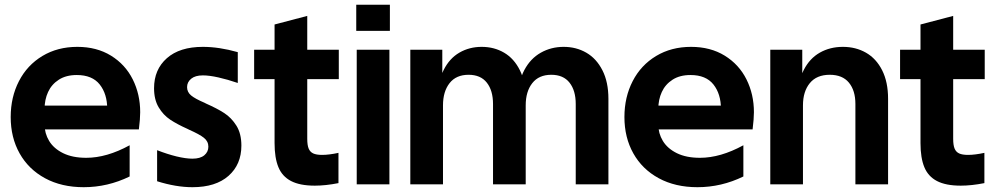

<svg xmlns="http://www.w3.org/2000/svg" viewBox="-20 -767 4149 799"><path d="M24.5 -280Q24.5 -362.7 58.9 -429.4Q93.2 -496 156.4 -534Q219.7 -572 301.7 -572Q382.4 -572 441.9 -535.4Q501.4 -498.7 532.4 -436.7Q563.4 -374.7 563.4 -300Q563.4 -272.4 557.9 -228.6H85.7V-327.5H465.3L426.2 -313.7Q426.2 -375.9 395 -415.4Q363.8 -454.8 299.5 -454.8Q255 -454.8 224.9 -435.4Q194.7 -416 180.1 -384.2Q165.5 -352.3 165.5 -313.7V-248.5Q165.5 -212 184.5 -180.5Q203.5 -149 242.6 -129.6Q281.8 -110.3 338.8 -110.3Q424.2 -110.3 519.5 -162.5V-32.6Q428.2 12 328.4 12Q236.1 12 167.4 -25.3Q98.7 -62.6 61.6 -128.7Q24.5 -194.8 24.5 -280Z M633.8 -12.8V-142Q676.2 -125.4 714.7 -116Q753.3 -106.7 781 -106.7Q813.2 -106.7 830.2 -120.8Q847.1 -135 847.1 -156.5Q847.1 -178.8 828.6 -193.5Q810.2 -208.1 767.6 -226.9L759.6 -230.9Q716.9 -250 688.1 -269.2Q659.2 -288.5 640.2 -320.5Q621.1 -352.6 621.1 -399.8Q621.1 -477.7 674.4 -524.8Q727.7 -572 824.3 -572Q891.6 -572 969.5 -550V-421.7Q926.9 -436.3 888.9 -444.8Q850.9 -453.3 824.3 -453.3Q792.4 -453.3 775.5 -439.3Q758.5 -425.3 758.5 -404.4Q758.5 -383.8 775.2 -369.9Q791.9 -356 831.4 -339.2L837.7 -335.9Q883.4 -315.8 913.4 -296.3Q943.4 -276.8 964 -243.8Q984.5 -210.8 984.5 -161.1Q984.5 -82.6 931.1 -35.3Q877.6 12 781 12Q712.3 12 633.8 -12.8Z M1122.6 -171.6V-665.1L1258.6 -700.8V-189.6Q1258.6 -162.8 1264.5 -148.7Q1270.3 -134.6 1283.5 -128.5Q1296.7 -122.4 1320.3 -122.4Q1349.1 -122.4 1388.5 -130.9V-5Q1335.2 5.6 1290.1 5.6Q1228.1 5.6 1191.3 -13.6Q1154.5 -32.7 1138.6 -71.3Q1122.6 -109.8 1122.6 -171.6ZM1037.6 -560H1389.9V-437.7H1037.6Z M1600.5 -560V0H1464.5V-560ZM1602.5 -747.2V-638.5H1462.5V-747.2Z M1820.6 -560V-382.8L1823.5 -380V0H1687.5V-560ZM1984.4 -572Q2036.6 -572 2077.9 -547.7Q2119.3 -523.4 2143.5 -474.6Q2167.7 -425.7 2167.7 -355.8V0H2031.7V-334.2Q2031.7 -390.3 2005.9 -423Q1980.1 -455.8 1930 -455.8Q1878.1 -455.8 1850.8 -420.9Q1823.5 -386.1 1823.5 -328.6L1802.3 -358.6Q1802.3 -428.1 1826.4 -476Q1850.4 -524 1891.8 -548Q1933.2 -572 1984.4 -572ZM2325.7 -572Q2377.9 -572 2420 -547.7Q2462 -523.4 2486.9 -474.6Q2511.9 -425.7 2511.9 -355.8V0H2375.9V-334.2Q2375.9 -390.3 2350.1 -423Q2324.3 -455.8 2274.2 -455.8Q2222.3 -455.8 2195 -420.9Q2167.7 -386.1 2167.7 -328.6L2136.5 -358.6Q2136.5 -427.4 2162 -475.5Q2187.5 -523.5 2230.5 -547.7Q2273.5 -572 2325.7 -572Z M2578.5 -280Q2578.5 -362.7 2612.9 -429.4Q2647.2 -496 2710.4 -534Q2773.7 -572 2855.7 -572Q2936.4 -572 2995.9 -535.4Q3055.4 -498.7 3086.4 -436.7Q3117.4 -374.7 3117.4 -300Q3117.4 -272.4 3111.9 -228.6H2639.7V-327.5H3019.3L2980.2 -313.7Q2980.2 -375.9 2949 -415.4Q2917.8 -454.8 2853.5 -454.8Q2809 -454.8 2778.9 -435.4Q2748.7 -416 2734.1 -384.2Q2719.5 -352.3 2719.5 -313.7V-248.5Q2719.5 -212 2738.5 -180.5Q2757.5 -149 2796.6 -129.6Q2835.8 -110.3 2892.8 -110.3Q2978.2 -110.3 3073.5 -162.5V-32.6Q2982.2 12 2882.4 12Q2790.1 12 2721.4 -25.3Q2652.7 -62.6 2615.6 -128.7Q2578.5 -194.8 2578.5 -280Z M3318.6 -560V-382.8L3321.5 -380V0H3185.5V-560ZM3487.7 -572Q3541.3 -572 3583.8 -547.7Q3626.3 -523.4 3651 -474.6Q3675.7 -425.7 3675.7 -355.8V0H3539.7V-334.2Q3539.7 -390.3 3512.8 -423Q3485.9 -455.8 3433 -455.8Q3378.3 -455.8 3349.9 -420.9Q3321.5 -386.1 3321.5 -328.6L3300.3 -358.6Q3300.3 -428.1 3324.9 -476Q3349.4 -524 3391.8 -548Q3434.2 -572 3487.7 -572Z M3810.6 -171.6V-665.1L3946.6 -700.8V-189.6Q3946.6 -162.8 3952.5 -148.7Q3958.3 -134.6 3971.5 -128.5Q3984.7 -122.4 4008.3 -122.4Q4037.1 -122.4 4076.5 -130.9V-5Q4023.2 5.6 3978.1 5.6Q3916.1 5.6 3879.3 -13.6Q3842.5 -32.7 3826.6 -71.3Q3810.6 -109.8 3810.6 -171.6ZM3725.6 -560H4077.9V-437.7H3725.6Z"/></svg>

Font: TASA Explorer VF
Style: Regular
Weight: 400
Designer: Weizhong Zhang
Foundry: Local Remote
Version: Version 1.000;Glyphs 3.2 (3192)